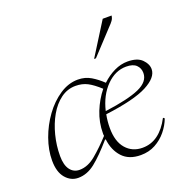

<svg xmlns="http://www.w3.org/2000/svg" viewBox="-126 -836 984 975"><g transform="rotate(-20 366.0 -348.5)"><path d="M136 10Q96 10 68 -23Q40 -56 40 -118Q40 -175 61.5 -235Q83 -295 120 -346Q157 -397 204.5 -428.5Q252 -460 303 -460Q342 -460 373 -441.5Q404 -423 432 -396Q464 -426 499.5 -443Q535 -460 571 -460Q624 -460 649 -435Q674 -410 674 -382Q674 -337 605 -301Q536 -265 379 -245Q372 -210 372 -173Q372 -100 406 -61Q440 -22 495 -22Q542 -22 579 -49.5Q616 -77 643 -129H645L651 -124Q638 -89 613 -58.5Q588 -28 553 -9Q518 10 474 10Q410 10 375 -28Q340 -66 333 -126H329Q271 -59 227.5 -24.5Q184 10 136 10ZM556 -438Q497 -438 449 -389.5Q401 -341 382 -261Q509 -278 568.5 -304.5Q628 -331 628 -378Q628 -404 610.5 -421Q593 -438 556 -438ZM156 -26Q201 -26 244.5 -62.5Q288 -99 331 -146Q330 -149 330 -152.5Q330 -156 330 -160Q330 -219 352 -274Q374 -329 409 -372Q373 -405 345 -419.5Q317 -434 281 -434Q237 -434 201 -407.5Q165 -381 139.5 -336.5Q114 -292 100 -237Q86 -182 86 -126Q86 -77 105 -51.5Q124 -26 156 -26ZM417 -530 528 -707H576Q574 -692 566 -681Q558 -670 545 -657L427 -530Z"/></g></svg>

Font: Spectral ExtraLight
Style: Italic
Weight: 275
Italic angle: -10°
Designer: Jean-Baptiste Levee
Foundry: Production Type
Version: Version 2.001